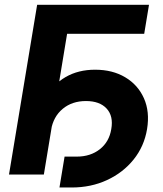

<svg xmlns="http://www.w3.org/2000/svg" viewBox="-20 -748 700 823"><path d="M618.7 -727.5 598.1 -603H267.6L168 0H18.6L139.2 -727.5ZM234.9 55.7 256.8 -76.7H309.1Q367.7 -76.7 408 -108.4Q448.2 -140.1 457 -194.8Q466.8 -250.5 437 -282.7Q407.2 -314.9 348.6 -314.9Q289.1 -314.9 248.8 -281.5Q208.5 -248 198.7 -189.9H125Q138.2 -270.5 172.9 -328.6Q207.5 -386.7 261.7 -418Q315.9 -449.2 387.7 -449.2Q462.4 -449.2 516.8 -416.7Q571.3 -384.3 596.9 -326.9Q622.6 -269.5 610.4 -194.8Q598.1 -120.6 552.7 -64.2Q507.3 -7.8 438.7 23.9Q370.1 55.7 287.1 55.7Z"/></svg>

Font: Inter 18pt
Style: Bold Italic
Weight: 700
Italic angle: -9.3988°
Designer: Rasmus Andersson
Foundry: rsms
Version: Version 4.001;git-66647c0bb